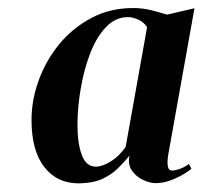

<svg xmlns="http://www.w3.org/2000/svg" viewBox="-20 -812 492 466"><path d="M388.5 -437.5Q385.5 -420.5 387.2 -409.2Q389 -398 398 -398Q403.5 -398 414.8 -401.5Q426 -405 438.5 -414L444.5 -402.5Q442 -399.5 428.5 -391Q415 -382.5 396.5 -375.2Q378 -368 360 -367.5Q345 -367 327.8 -375Q310.5 -383 300 -398.2Q289.5 -413.5 294.5 -434.5Q282 -419 266.2 -403.5Q250.5 -388 228.2 -377.8Q206 -367.5 172 -367Q119 -366.5 87.8 -406.2Q56.5 -446 56.5 -521Q56.5 -569 74 -617.2Q91.5 -665.5 124 -705Q156.5 -744.5 202 -768.5Q247.5 -792.5 303 -792.5Q326 -792.5 347 -787.2Q368 -782 385.5 -776.5L452 -792ZM337 -746Q329 -758.5 315.2 -764.5Q301.5 -770.5 291 -770.5Q260 -770.5 236.8 -745.8Q213.5 -721 198.5 -681.5Q183.5 -642 175.8 -596.2Q168 -550.5 168 -508.5Q168 -464.5 178.5 -436Q189 -407.5 212.5 -407.5Q228 -407.5 248.5 -420Q269 -432.5 285 -455.5Z"/></svg>

Font: Merriweather 144pt
Style: Bold Italic
Weight: 700
Italic angle: -7.8°
Version: Version 2.101